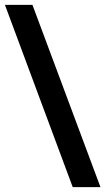

<svg xmlns="http://www.w3.org/2000/svg" viewBox="-30 -751 432 787"><path d="M268.1 16.1 -9.8 -731H103L381.8 16.1Z"/></svg>

Font: XB Khoramshahr
Style: Bold
Weight: 700
Designer: Behnam
Foundry: Irmug
Version: Version 8.005 2009